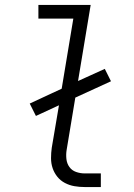

<svg xmlns="http://www.w3.org/2000/svg" viewBox="-20 -755 540 775"><path d="M322 0Q301 0 280.5 -3.5Q260 -7 242 -16.5Q224 -26 211.5 -41.5Q199 -57 192.5 -76Q186 -95 186 -116.5Q186 -138 189 -159L218 -330L125 -287L100 -337L229 -397L276 -680H135V-735H346L295 -428L403 -477L428 -427L284 -361L249 -150Q246 -132 248 -113.5Q250 -95 260 -81Q270 -67 287 -61Q304 -55 322 -55H387V0Z"/></svg>

Font: Iosevka SS04 Light
Style: Italic
Weight: 300
Italic angle: -9°
Monospace: yes
Designer: Belleve Invis
Foundry: Belleve Invis
Version: Version 19.0.0; ttfautohint (v1.8.4)